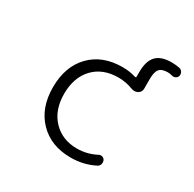

<svg xmlns="http://www.w3.org/2000/svg" viewBox="-201 -1185 1401 1387"><g transform="rotate(30 500.0 -491.5)"><path d="M556.6 -10.7Q391.6 -10.7 292 -113.3Q192.4 -215.8 192.4 -387.7Q192.4 -560.5 291 -662.6Q389.6 -764.6 556.6 -764.6Q619.1 -764.6 668.9 -748Q671.9 -747.1 674.8 -749Q677.7 -751 677.7 -754.9V-793.9Q677.7 -885.7 718.3 -928.7Q758.8 -971.7 846.7 -971.7Q879.9 -971.7 914.1 -964.8Q929.7 -960.9 938.5 -946.3Q944.3 -936.5 944.3 -925.8Q944.3 -920.9 943.4 -916Q939.5 -900.4 925.3 -893.1Q911.1 -885.7 896.5 -889.6Q875 -895.5 858.4 -895.5Q808.6 -895.5 788.6 -871.6Q768.6 -847.7 768.6 -790V-708Q768.6 -679.7 744.1 -665Q729.5 -657.2 714.8 -657.2Q704.1 -657.2 692.4 -661.1Q631.8 -684.6 569.3 -684.6Q438.5 -684.6 362.3 -604Q286.1 -523.4 286.1 -387.2Q286.1 -251 363.3 -170.4Q440.4 -89.8 563.5 -89.8Q645.5 -89.8 721.7 -128.9Q735.4 -136.7 750.5 -132.3Q765.6 -127.9 772.5 -113.3Q776.4 -104.5 776.4 -94.7Q776.4 -87.9 774.4 -81.1Q769.5 -65.4 754.9 -57.6Q664.1 -10.7 556.6 -10.7Z"/></g></svg>

Font: Rounded-X Mgen+ 1mn regular
Style: Regular
Weight: 400
Designer: [Source Han Sans]
Ryoko NISHIZUKA  (kana & ideographs); Paul D. Hunt (Latin, Greek & Cyrillic); Wenlong ZHANG  (bopomofo
Version: Version 1.059.20150602